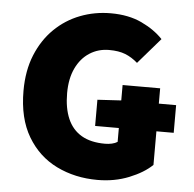

<svg xmlns="http://www.w3.org/2000/svg" viewBox="-50 -712 783 774"><g transform="rotate(5 342.0 -325.0)"><path d="M372 12Q281 12 206.5 -24.5Q132 -61 88 -135Q44 -209 44 -320Q44 -402 70 -465.5Q96 -529 141 -573Q186 -617 244.5 -639.5Q303 -662 368 -662Q440 -662 493 -637Q546 -612 580 -576L490 -472Q466 -493 439.5 -503.5Q413 -514 374 -514Q330 -514 295 -491.5Q260 -469 240 -427Q220 -385 220 -326Q220 -265 238.5 -222.5Q257 -180 294.5 -158Q332 -136 390 -136Q404 -136 417.5 -139Q431 -142 440 -148V-378H592V-68Q558 -35 499.5 -11.5Q441 12 372 12ZM344 -204V-310L446 -316H662V-204Z"/></g></svg>

Font: Source Sans 3 Black
Style: Regular
Weight: 900
Designer: Paul D. Hunt
Foundry: Adobe
Version: Version 3.046;hotconv 1.0.118;makeotfexe 2.5.65603